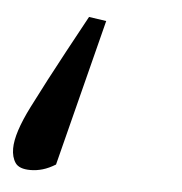

<svg xmlns="http://www.w3.org/2000/svg" viewBox="-64 -200 355 374"><g transform="rotate(5 114.0 -12.5)"><path d="M130 -161 57 126Q44 134 32 137.5Q20 141 8 141Q-14 141 -21.5 130Q-29 119 -29 102Q-29 72 -2 18.5Q25 -35 58 -96L96 -166Z"/></g></svg>

Font: Source Serif Pro
Style: Italic
Weight: 400
Italic angle: -12°
Designer: Frank Grießhammer
Foundry: Adobe Systems Incorporated
Version: Version 3.001;hotconv 1.0.111;makeotfexe 2.5.65597